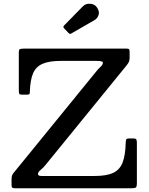

<svg xmlns="http://www.w3.org/2000/svg" viewBox="-20 -1011 802 1031"><path d="M109 -750H659.5Q670.5 -750 673.2 -746Q676 -742 676 -731V-703.5Q676 -684.5 669.8 -674.2Q663.5 -664 655 -654L225.5 -126.5Q213 -110.5 198.5 -98.8Q184 -87 184 -77Q184 -72 188 -69Q192 -66 204 -66H488Q551 -66 586.8 -82.2Q622.5 -98.5 638 -137.5Q653.5 -176.5 655 -245Q655.5 -256.5 657.8 -262Q660 -267.5 672.5 -267.5H696.5Q709.5 -267.5 712.2 -261.8Q715 -256 715 -244V-29.5Q715 -9 709.8 -4.5Q704.5 0 683.5 0H63.5Q51 0 46.5 -3Q42 -6 42 -19V-45.5Q42 -61.5 45 -69.2Q48 -77 55 -85L496.5 -627Q506.5 -640 519.5 -651.8Q532.5 -663.5 532.5 -675Q532.5 -684 498.5 -684H306.5Q243.5 -684 208 -668.2Q172.5 -652.5 157.5 -617Q142.5 -581.5 140.5 -522Q140.5 -507.5 137 -505Q133.5 -502.5 119 -502.5H100.5Q86.5 -502.5 83.8 -507Q81 -511.5 81 -524.5V-726.5Q81 -744 86.2 -747Q91.5 -750 109 -750ZM347 -835 324.5 -858.5Q316.5 -867 324.5 -874.5L425 -977Q440 -992.5 464.8 -990.8Q489.5 -989 501.5 -970Q515.5 -948.5 509.2 -930.2Q503 -912 487.5 -903L366 -833Q359.5 -829 356 -829Q352.5 -829 347 -835Z"/></svg>

Font: Besley* Medium
Style: Regular
Weight: 500
Designer: Owen Earl
Foundry: indestructible type*
Version: Version 3.000; ttfautohint (v1.8.3)